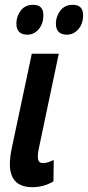

<svg xmlns="http://www.w3.org/2000/svg" viewBox="-20 -767 365 797"><path d="M160 -704Q160 -747 118 -747Q84 -747 66 -723Q48 -699 48 -669Q48 -623 94 -623Q121 -623 140.5 -645.5Q160 -668 160 -704ZM325 -704Q325 -747 282 -747Q249 -747 230.5 -723Q212 -699 212 -669Q212 -623 258 -623Q285 -623 305 -645.5Q325 -668 325 -704ZM202 -14 203 -103Q177 -90 158 -90Q137 -90 137 -116Q137 -125 138 -133Q139 -141 141 -150L224 -544H112L31 -162Q21 -118 21 -86Q21 10 115 10Q161 10 202 -14Z"/></svg>

Font: Noto Sans Display Condensed
Style: Bold Italic
Weight: 700
Width: 3
Designer: Monotype Design team
Foundry: Monotype Imaging Inc.
Version: 1.000